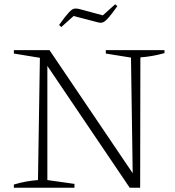

<svg xmlns="http://www.w3.org/2000/svg" viewBox="-20 -880 822 900"><path d="M476 -645H751V-631Q694 -615 638 -611L637 0H588L202 -571V-36L329 -18V0H45V-15Q75 -24 103 -29Q131 -34 158 -36L167 -609L45 -629V-645H212L602 -68L594 -610L476 -629ZM267 -753 257 -763Q287 -805 302.5 -821.5Q318 -838 328.5 -839.5Q339 -841 351 -838L462 -808L520 -860L530 -851Q501 -810 485 -793Q469 -776 458.5 -774Q448 -772 436 -776L325 -805Z"/></svg>

Font: Piazzolla SC ExtraLight
Style: Regular
Weight: 200
Designer: Juan Pablo del Peral
Foundry: Huerta Tipografica
Version: Version 1.330